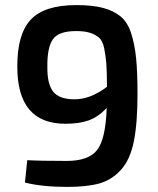

<svg xmlns="http://www.w3.org/2000/svg" viewBox="-20 -722 619 754"><path d="M280 -702Q343 -702 384.5 -691Q426 -680 453.5 -657.5Q481 -635 495 -591.5Q509 -548 514.5 -493.5Q520 -439 520 -353Q520 -238 505.5 -166.5Q491 -95 455.5 -55.5Q420 -16 371.5 -2Q323 12 243 12Q146 12 78 -5L87 -93Q139 -90 242 -90Q328 -90 361.5 -133Q395 -176 399 -298Q366 -263 329 -249.5Q292 -236 237 -236Q48 -236 48 -459Q47 -586 100 -644Q153 -702 280 -702ZM273 -332Q335 -332 400 -381Q400 -440 397.5 -472Q395 -504 389 -533Q383 -562 369 -574Q355 -586 334 -593Q313 -600 279 -600Q210 -600 187.5 -567.5Q165 -535 166 -460Q165 -393 188.5 -362.5Q212 -332 273 -332Z"/></svg>

Font: Exo 2 Semi Bold
Style: Regular
Weight: 600
Designer: Natanael Gama
Version: Version 1.001;PS 001.001;hotconv 1.0.88;makeotf.lib2.5.64775